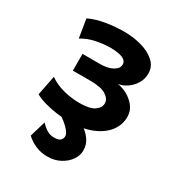

<svg xmlns="http://www.w3.org/2000/svg" viewBox="-173 -619 875 946"><g transform="rotate(30 265.0 -146.5)"><path d="M241.7 12.2Q209 12.2 172.1 7.3Q135.3 2.4 102.1 -7.1Q68.8 -16.6 46.4 -29.3L68.4 -141.6Q104.5 -116.2 150.4 -104.5Q196.3 -92.8 241.7 -92.8Q299.8 -92.8 325.7 -110.6Q351.6 -128.4 351.6 -153.8Q351.6 -178.2 323.7 -196.5Q295.9 -214.8 234.4 -214.8H134.3V-310.1H234.4Q277.8 -310.1 304.9 -325.2Q332 -340.3 332 -363.8Q332 -405.3 236.8 -405.3Q204.6 -405.3 161.4 -397.2Q118.2 -389.2 80.6 -366.2L63.5 -471.2Q103.5 -490.7 156.2 -499.3Q209 -507.8 258.8 -507.8Q311.5 -507.8 358.4 -494.4Q405.3 -481 434.6 -454.3Q463.9 -427.7 463.9 -388.2Q463.9 -356 447.8 -330.1Q431.6 -304.2 407.5 -288.1Q383.3 -272 358.9 -268.6Q383.3 -266.1 411.6 -251.5Q439.9 -236.8 460.4 -211.4Q481 -186 481 -151.4Q481 -104 451.7 -67.1Q422.4 -30.3 368.7 -9Q314.9 12.2 241.7 12.2ZM180.7 -1H312.5Q335.4 10.7 355.7 38.1Q376 65.4 376 100.1Q376 129.4 357.7 155.5Q339.4 181.6 307.9 198.2Q276.4 214.8 236.8 214.8Q198.7 214.8 167.5 200.9Q136.2 187 114.7 166L141.6 75.7Q155.3 91.8 174.8 104.5Q194.3 117.2 217.3 117.2Q244.6 117.2 254.2 107.4Q263.7 97.7 263.7 84Q263.7 72.3 251.5 56.6Q239.3 41 220.2 25.4Q201.2 9.8 180.7 -1Z"/></g></svg>

Font: Andika
Style: Bold
Weight: 700
Designer: Victor Gaultney, Annie Olsen, Julie Remington, Don Collingsworth, Eric Hays, Becca Hirsbrunner
Foundry: SIL International
Version: Version 6.101